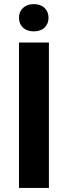

<svg xmlns="http://www.w3.org/2000/svg" viewBox="-20 -919 332 939"><path d="M219.2 0H72.8V-710.9H219.2ZM145 -898.9Q178.7 -898.9 198 -880.1Q217.3 -861.3 217.3 -832Q217.3 -802.7 198 -784.2Q178.7 -765.6 145 -765.6Q111.8 -765.6 92.3 -784.2Q72.8 -802.7 72.8 -832Q72.8 -861.3 92.5 -880.1Q112.3 -898.9 145 -898.9Z"/></svg>

Font: RobotoInd
Style: Bold
Weight: 700
Designer: Google
Version: Version 2.001150; 2014